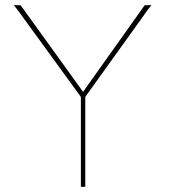

<svg xmlns="http://www.w3.org/2000/svg" viewBox="-20 -730 655 740"><path d="M308.7 -356.5V-20V-10H291.7V-20V-356.5L46.2 -694L33.2 -710H59.2L62.2 -706L300.2 -376L534.8 -706L537.8 -710H563.8L550.8 -694Z"/></svg>

Font: Nordica Plus
Style: NordicaClassicUltraLightCond
Weight: 300
Version: Version 1.01